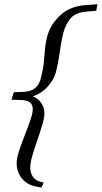

<svg xmlns="http://www.w3.org/2000/svg" viewBox="-20 -726 468 882"><path d="M33 -268 43.5 -302.5 86.5 -304Q109.5 -305 125.5 -311.8Q141.5 -318.5 152 -332.5Q162.5 -346.5 168 -368Q178.5 -408.5 181.5 -440.5Q184.5 -472.5 186.8 -500.8Q189 -529 197 -559Q211.5 -613.5 256.5 -655.5Q301.5 -697.5 372.5 -702.5L427.5 -706.5L422 -676.5L376 -672.5Q326 -668.5 303.5 -641Q281 -613.5 271 -575Q264 -548 259.5 -519.2Q255 -490.5 250.2 -459.2Q245.5 -428 236.5 -393.5Q227.5 -359.5 196.8 -325.8Q166 -292 115.5 -278.5L118.5 -288Q141.5 -281 155.8 -268.2Q170 -255.5 177 -239.2Q184 -223 184 -205Q184 -185 174.2 -152.2Q164.5 -119.5 151.5 -82.2Q138.5 -45 128.8 -11.8Q119 21.5 119 43Q119 66.5 129.8 84.2Q140.5 102 166 109L180.5 113L170.5 135.5L148.5 131.5Q104.5 123.5 80.5 93.5Q56.5 63.5 56.5 24Q56.5 1 67.8 -33Q79 -67 93.5 -104Q108 -141 119.2 -173.2Q130.5 -205.5 130.5 -225Q130.5 -245.5 117 -255.8Q103.5 -266 77.5 -266.5Z"/></svg>

Font: Newsreader 20pt
Style: Italic
Weight: 400
Italic angle: -17°
Version: Version 1.003